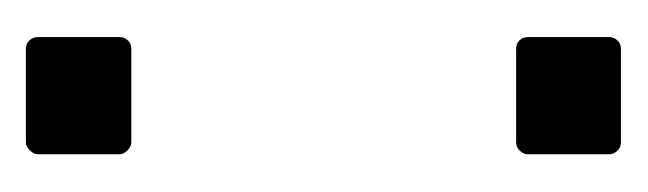

<svg xmlns="http://www.w3.org/2000/svg" viewBox="-191 -423 486 144"><g transform="rotate(90 52.0 -351.0)"><path d="M16.6 -127.4Q12.7 -127.4 10.3 -130.1Q7.8 -132.8 7.8 -136.2V-197.8Q7.8 -201.2 10.3 -203.9Q12.7 -206.5 16.6 -206.5H86.9Q89.8 -206.5 92.8 -203.6Q95.7 -200.7 95.7 -197.8V-136.2Q95.7 -133.3 92.8 -130.4Q89.8 -127.4 86.9 -127.4ZM16.6 -495.1Q12.7 -495.1 10.3 -497.6Q7.8 -500 7.8 -503.9V-564.9Q7.8 -568.4 10.3 -571Q12.7 -573.7 16.6 -573.7H86.9Q90.3 -573.7 92.8 -571.3Q95.7 -568.4 95.7 -564.9V-503.9Q95.7 -500.5 92.8 -497.6Q90.3 -495.1 86.9 -495.1Z"/></g></svg>

Font: Silence Rounded
Style: Regular
Weight: 400
Designer: Lilo Joris
Foundry: Lilo Joris
Version: Version 1.019;Fontself Maker 3.5.7